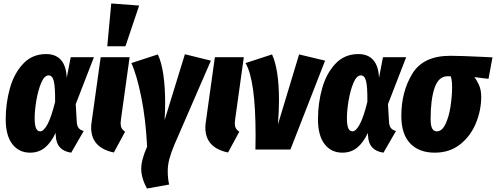

<svg xmlns="http://www.w3.org/2000/svg" viewBox="-20 -863 2862 1108"><path d="M365 -413 388 -533H522L417 -262L423 -160Q424 -136 434 -124Q444 -112 463 -107L391 18Q306 6 302 -78L301 -96Q274 -39 238.5 -10.5Q203 18 154 18Q89 18 51 -31.5Q13 -81 13 -175Q13 -267 37 -353Q61 -439 113.5 -495Q166 -551 246 -551Q303 -551 333 -515.5Q363 -480 365 -413ZM180 -182Q180 -141 188 -123Q196 -105 212 -105Q232 -105 254 -145.5Q276 -186 298 -275Q299 -362 290.5 -395Q282 -428 261 -428Q236 -428 218 -385.5Q200 -343 190 -284.5Q180 -226 180 -182Z M678 -174Q676 -158 676 -152Q676 -135 682 -123.5Q688 -112 702 -103L637 17Q506 -10 506 -127Q506 -143 509 -161L561 -533H728ZM622 -843 783 -831 704 -596H599Z M933 -268Q933 -223 930 -170L1047 -550L1197 -513L986 -27Q966 21 957 55.5Q948 90 948 126Q948 165 956 202L828 225Q795 164 795 111Q795 60 829 -17Q821 -176 795 -304Q769 -432 738 -499L891 -549Q933 -458 933 -268Z M1337 -174Q1335 -158 1335 -152Q1335 -135 1341 -123.5Q1347 -112 1361 -103L1296 17Q1165 -10 1165 -127Q1165 -143 1168 -161L1220 -533H1387Z M1590 -286Q1590 -223 1584 -145L1706 -549L1856 -513L1656 0H1454Q1455 -28 1455 -80Q1455 -400 1397 -499L1550 -549Q1590 -460 1590 -286Z M2167 -413 2190 -533H2324L2219 -262L2225 -160Q2226 -136 2236 -124Q2246 -112 2265 -107L2193 18Q2108 6 2104 -78L2103 -96Q2076 -39 2040.5 -10.5Q2005 18 1956 18Q1891 18 1853 -31.5Q1815 -81 1815 -175Q1815 -267 1839 -353Q1863 -439 1915.5 -495Q1968 -551 2048 -551Q2105 -551 2135 -515.5Q2165 -480 2167 -413ZM1982 -182Q1982 -141 1990 -123Q1998 -105 2014 -105Q2034 -105 2056 -145.5Q2078 -186 2100 -275Q2101 -362 2092.5 -395Q2084 -428 2063 -428Q2038 -428 2020 -385.5Q2002 -343 1992 -284.5Q1982 -226 1982 -182Z M2296 -194Q2296 -333 2359 -437Q2422 -541 2578 -541Q2639 -541 2761 -535L2822 -532L2799 -408L2717 -418Q2731 -402 2744 -373Q2757 -344 2757 -304Q2757 -227 2726.5 -152.5Q2696 -78 2635.5 -30Q2575 18 2489 18Q2398 18 2347 -35.5Q2296 -89 2296 -194ZM2589 -361Q2589 -401 2581 -423H2563Q2511 -423 2488 -356Q2465 -289 2465 -177Q2465 -138 2474 -121.5Q2483 -105 2501 -105Q2531 -105 2551 -147.5Q2571 -190 2580 -249.5Q2589 -309 2589 -361Z"/></svg>

Font: Fira Sans Extra Condensed ExtraBold
Style: Italic
Weight: 800
Width: 3
Italic angle: -8°
Designer: Carrois Corporate & Edenspiekermann AG
Foundry: Carrois Corporate GbR & Edenspiekermann AG
Version: Version 4.203